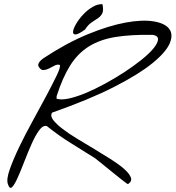

<svg xmlns="http://www.w3.org/2000/svg" viewBox="-20 -889 838 916"><path d="M17.6 -10.7Q9.8 -33.2 26.4 -80.6Q43 -127.9 71.8 -188Q100.6 -248 136.2 -312.5Q171.9 -377 201.7 -433.1Q231.4 -489.3 250.5 -528.8Q269.5 -568.4 265.6 -579.1Q253.9 -583 240.7 -576.2Q227.5 -569.3 214.4 -562.5Q201.2 -555.7 188.5 -554.7Q175.8 -553.7 166 -568.4Q161.1 -575.2 162.6 -581.5Q164.1 -587.9 168.5 -593.8Q172.9 -599.6 178.2 -604Q183.6 -608.4 187.5 -611.3Q298.8 -684.6 398.9 -725.6Q499 -766.6 578.6 -781.2Q658.2 -795.9 712.4 -787.1Q766.6 -778.3 787.1 -751.5Q807.6 -724.6 789.6 -682.1Q771.5 -639.6 706.5 -586.9Q641.6 -534.2 523.9 -474.1Q406.2 -414.1 228.5 -351.6Q218.8 -335.9 233.9 -316.4Q249 -296.9 278.8 -273.9Q308.6 -251 349.1 -226.6Q389.6 -202.1 431.2 -177.2Q472.7 -152.3 510.3 -128.4Q547.9 -104.5 572.3 -83Q596.7 -61.5 604 -43Q611.3 -24.4 590.8 -10.7Q589.8 -9.8 578.6 -18.1Q567.4 -26.4 550.8 -39.6Q534.2 -52.7 515.1 -68.4Q496.1 -84 479 -97.7Q461.9 -111.3 449.7 -121.1Q437.5 -130.9 435.5 -132.8Q377 -169.9 318.4 -206.1Q259.8 -242.2 204.1 -287.1Q185.5 -293 167 -267.6Q148.4 -242.2 130.9 -202.6Q113.3 -163.1 96.2 -118.7Q79.1 -74.2 64.5 -41.5Q49.8 -8.8 38.1 3.4Q26.4 15.6 17.6 -10.7ZM250 -418Q271.5 -411.1 308.1 -418.9Q344.7 -426.8 389.2 -445.3Q433.6 -463.9 481.9 -490.2Q530.3 -516.6 574.2 -545.4Q618.2 -574.2 654.8 -603.5Q691.4 -632.8 711.9 -657.7Q732.4 -682.6 733.9 -700.2Q735.4 -717.8 710 -722.7Q604.5 -724.6 530.3 -712.4Q456.1 -700.2 403.3 -667Q350.6 -633.8 314.5 -576.2Q278.3 -518.6 250 -429.7ZM385.7 -748Q353.5 -724.6 340.3 -724.6Q327.1 -724.6 328.6 -738.8Q330.1 -752.9 343.3 -775.4Q356.4 -797.9 376.5 -819.3Q396.5 -840.8 420.9 -855.5Q445.3 -870.1 468.8 -869.1Q474.6 -839.8 468.3 -826.2Q461.9 -812.5 448.7 -803.2Q435.5 -793.9 418 -782.7Q400.4 -771.5 385.7 -748Z"/></svg>

Font: Nothing You Could Do
Style: Regular
Weight: 400
Version: Version 1.005